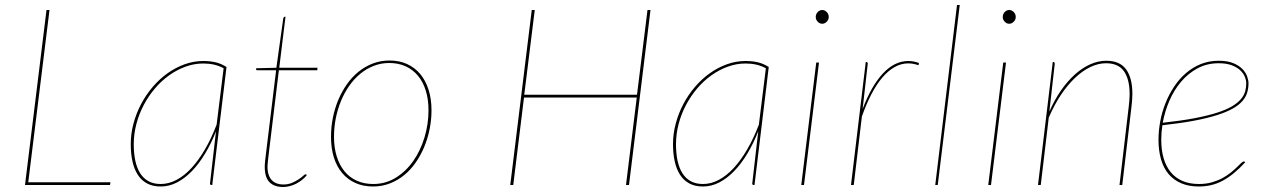

<svg xmlns="http://www.w3.org/2000/svg" viewBox="-20 -740 5049 768"><path d="M93 -11H422L420 0H80L166 -700H178Z M829 0H826Q822.5 0 821.2 -1.8Q820 -3.5 820 -6L844 -215Q825 -166.5 800.5 -125.8Q776 -85 747.8 -55.8Q719.5 -26.5 688 -10.2Q656.5 6 623 6Q590.5 6 567.8 -6.5Q545 -19 530.8 -41.5Q516.5 -64 509.8 -95Q503 -126 503 -163Q503 -205 514 -246Q525 -287 544.5 -324Q564 -361 591 -392.5Q618 -424 650.2 -447Q682.5 -470 718.8 -483Q755 -496 793 -496Q820 -496 842.5 -490.8Q865 -485.5 886 -472ZM623 -4Q655 -4 686.2 -20.5Q717.5 -37 746 -68Q774.5 -99 800 -142.8Q825.5 -186.5 846.5 -241.5L874.5 -467Q856 -477 836 -481.5Q816 -486 793 -486Q757 -486 722.5 -473.5Q688 -461 657 -439Q626 -417 600 -386.5Q574 -356 555 -320Q536 -284 525.5 -244Q515 -204 515 -163Q515 -126.5 521.2 -97.2Q527.5 -68 540.5 -47.2Q553.5 -26.5 574 -15.2Q594.5 -4 623 -4Z M1039 -73Q1039 -75.5 1039.2 -80.2Q1039.5 -85 1040.2 -93.8Q1041 -102.5 1042.8 -116.2Q1044.5 -130 1047 -151L1084.5 -459H1010Q1004 -459 1004 -464L1005 -467L1085.5 -469L1113 -666Q1113.5 -668.5 1115 -670.8Q1116.5 -673 1119 -673H1122L1097 -469H1250L1249 -459H1095.5L1058 -150Q1055.5 -129.5 1054 -116Q1052.5 -102.5 1051.5 -93.5Q1050.5 -84.5 1050.2 -79.8Q1050 -75 1050 -73Q1050 -54 1054.8 -40.5Q1059.5 -27 1068 -18.5Q1076.5 -10 1088 -6Q1099.5 -2 1113 -2Q1132.5 -2 1147.8 -8.5Q1163 -15 1174.2 -22.5Q1185.5 -30 1192.5 -36.5Q1199.5 -43 1202 -43Q1204 -43 1206 -41L1207 -39Q1190.5 -18.5 1164.5 -5.2Q1138.5 8 1112 8Q1077.5 8 1058.2 -11Q1039 -30 1039 -73Z M1473 -4Q1522.5 -4 1563.2 -29.2Q1604 -54.5 1633 -96Q1662 -137.5 1678 -190.5Q1694 -243.5 1694 -299Q1694 -343 1683 -378Q1672 -413 1651.5 -437.5Q1631 -462 1602 -475Q1573 -488 1537 -488Q1504 -488 1474.8 -476.5Q1445.5 -465 1421 -444.8Q1396.5 -424.5 1377 -396.8Q1357.5 -369 1344 -336.2Q1330.5 -303.5 1323.2 -267Q1316 -230.5 1316 -193Q1316 -149 1327 -114Q1338 -79 1358.2 -54.5Q1378.5 -30 1407.5 -17Q1436.5 -4 1473 -4ZM1472 6Q1433 6 1401.8 -8Q1370.5 -22 1348.8 -47.8Q1327 -73.5 1315.5 -110.2Q1304 -147 1304 -193Q1304 -231.5 1311.5 -269Q1319 -306.5 1333.2 -340.5Q1347.5 -374.5 1367.8 -403.2Q1388 -432 1414 -453Q1440 -474 1471.2 -486Q1502.5 -498 1538 -498Q1577 -498 1608 -484Q1639 -470 1660.8 -444Q1682.5 -418 1694.2 -381.2Q1706 -344.5 1706 -299Q1706 -261 1698.5 -223.5Q1691 -186 1676.8 -152Q1662.5 -118 1642.2 -89Q1622 -60 1596 -39Q1570 -18 1538.8 -6Q1507.5 6 1472 6Z M2496 0H2484L2527 -350H2076L2033 0H2021L2107 -700H2119L2077 -361H2528L2570 -700H2582Z M2998 0H2995Q2991.5 0 2990.2 -1.8Q2989 -3.5 2989 -6L3013 -215Q2994 -166.5 2969.5 -125.8Q2945 -85 2916.8 -55.8Q2888.5 -26.5 2857 -10.2Q2825.5 6 2792 6Q2759.5 6 2736.8 -6.5Q2714 -19 2699.8 -41.5Q2685.5 -64 2678.8 -95Q2672 -126 2672 -163Q2672 -205 2683 -246Q2694 -287 2713.5 -324Q2733 -361 2760 -392.5Q2787 -424 2819.2 -447Q2851.5 -470 2887.8 -483Q2924 -496 2962 -496Q2989 -496 3011.5 -490.8Q3034 -485.5 3055 -472ZM2792 -4Q2824 -4 2855.2 -20.5Q2886.5 -37 2915 -68Q2943.5 -99 2969 -142.8Q2994.5 -186.5 3015.5 -241.5L3043.5 -467Q3025 -477 3005 -481.5Q2985 -486 2962 -486Q2926 -486 2891.5 -473.5Q2857 -461 2826 -439Q2795 -417 2769 -386.5Q2743 -356 2724 -320Q2705 -284 2694.5 -244Q2684 -204 2684 -163Q2684 -126.5 2690.2 -97.2Q2696.5 -68 2709.5 -47.2Q2722.5 -26.5 2743 -15.2Q2763.5 -4 2792 -4Z M3256 -490 3196 0H3185L3245 -490ZM3295 -672Q3295 -661.5 3287 -653.2Q3279 -645 3269 -645Q3258.5 -645 3250.8 -653.2Q3243 -661.5 3243 -672Q3243 -683.5 3250.8 -691.8Q3258.5 -700 3269 -700Q3279 -700 3287 -691.8Q3295 -683.5 3295 -672Z M3384 0 3443 -492H3445Q3451 -492 3451 -485L3430.5 -304Q3465.5 -397 3512 -446.5Q3558.5 -496 3613 -496Q3635 -496 3656 -488L3654 -479Q3633 -486.5 3613 -486.5Q3584.5 -486.5 3558.5 -471.8Q3532.5 -457 3509.2 -429.8Q3486 -402.5 3465.5 -363Q3445 -323.5 3427.5 -274L3395 0Z M3721 0 3808 -720H3819L3731 0Z M4004 -490 3944 0H3933L3993 -490ZM4043 -672Q4043 -661.5 4035 -653.2Q4027 -645 4017 -645Q4006.5 -645 3998.8 -653.2Q3991 -661.5 3991 -672Q3991 -683.5 3998.8 -691.8Q4006.5 -700 4017 -700Q4027 -700 4035 -691.8Q4043 -683.5 4043 -672Z M4132 0 4191 -492H4193Q4197 -492 4198 -489.8Q4199 -487.5 4199 -485L4177.5 -293.5Q4197.5 -340 4223.5 -377.5Q4249.5 -415 4279.2 -441.8Q4309 -468.5 4341 -482.8Q4373 -497 4405 -497Q4459 -497 4484.2 -462.8Q4509.5 -428.5 4509.5 -364.5Q4509.5 -353 4508.5 -340.2Q4507.5 -327.5 4506 -314L4469 0H4458L4495 -314Q4496.5 -327 4497.5 -339.5Q4498.5 -352 4498.5 -363.5Q4498.5 -422.5 4476 -454.8Q4453.5 -487 4404 -487Q4373 -487 4341.2 -471.8Q4309.5 -456.5 4279.8 -428.2Q4250 -400 4223.2 -359.8Q4196.5 -319.5 4175 -269.5L4143 0Z M4974 -407Q4974 -387.5 4968.8 -369.8Q4963.5 -352 4949.8 -336Q4936 -320 4911.5 -306Q4887 -292 4848.8 -279.8Q4810.5 -267.5 4756.5 -257.2Q4702.5 -247 4629.5 -239Q4625 -209.5 4625 -181Q4625 -140 4634.5 -107.2Q4644 -74.5 4662.8 -51.5Q4681.5 -28.5 4709.8 -16.2Q4738 -4 4776 -4Q4804.5 -4 4827.8 -10.8Q4851 -17.5 4869.5 -27.5Q4888 -37.5 4902.2 -49Q4916.5 -60.5 4926.8 -70.5Q4937 -80.5 4944 -87.2Q4951 -94 4955 -94Q4956.5 -94 4957.5 -93.8Q4958.5 -93.5 4961 -91Q4937.5 -65.5 4915.2 -47.2Q4893 -29 4870.5 -17Q4848 -5 4824.5 0.5Q4801 6 4775 6Q4735 6 4704.8 -7Q4674.5 -20 4654.2 -44Q4634 -68 4624 -102.8Q4614 -137.5 4614 -181Q4614 -217 4621 -254.8Q4628 -292.5 4642 -327.5Q4656 -362.5 4676.5 -393.5Q4697 -424.5 4723.8 -447.5Q4750.5 -470.5 4783.2 -483.8Q4816 -497 4855 -497Q4890 -497 4913 -487.5Q4936 -478 4949.5 -464Q4963 -450 4968.5 -434.5Q4974 -419 4974 -407ZM4855 -487Q4807.5 -487 4769.8 -466.5Q4732 -446 4703.8 -412.5Q4675.5 -379 4657.2 -336.2Q4639 -293.5 4631 -249Q4705 -257 4758.5 -267.2Q4812 -277.5 4849 -289.5Q4886 -301.5 4908.8 -315.2Q4931.5 -329 4944 -344Q4956.5 -359 4960.8 -374.8Q4965 -390.5 4965 -407Q4965 -419 4959.2 -433Q4953.5 -447 4940.8 -459Q4928 -471 4906.8 -479Q4885.5 -487 4855 -487Z"/></svg>

Font: Lato Hairline
Style: Italic
Weight: 250
Italic angle: -7°
Designer: Lukasz Dziedzic
Foundry: Lukasz Dziedzic
Version: Version 1.104; Western+Polish opensource